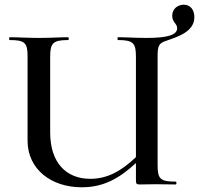

<svg xmlns="http://www.w3.org/2000/svg" viewBox="-20 -783 845 815"><path d="M686 -610C734 -627 805 -648 805 -710C805 -738 791 -763 760 -763C736 -763 711 -747 711 -716C711 -688 732 -683 732 -663C732 -634 689 -622 602 -622C556 -622 515 -625 481 -625C478 -625 478 -613 481 -613C547 -613 557 -599 557 -542V-116C490 -52 431 -24 363 -24C262 -24 193 -91 193 -221V-542C193 -599 204 -613 269 -613C273 -613 273 -625 269 -625C236 -625 194 -622 145 -622C98 -622 56 -625 21 -625C18 -625 18 -613 21 -613C86 -613 97 -601 97 -544V-186C97 -64 198 12 327 12C415 12 483 -22 557 -91V-19C557 -2 559 0 576 0C600 0 613 -1 641 -1C672 -1 698 0 726 0C730 0 730 -12 726 -12C661 -12 649 -23 649 -81V-544C649 -588 654 -600 686 -610Z"/></svg>

Font: Cormorant SC Semi
Style: Regular
Weight: 600
Designer: Christian Thalmann (Catharsis Fonts)
Version: Version 1.000;PS 001.000;hotconv 1.0.70;makeotf.lib2.5.58329